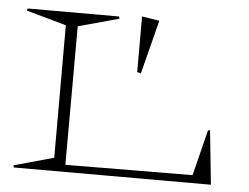

<svg xmlns="http://www.w3.org/2000/svg" viewBox="-47 -665 935 722"><g transform="rotate(5 421.0 -304.0)"><path d="M27.8 -7.8 178.2 -49.8V-549.8L27.8 -591.8L29.8 -600.1H375L377 -591.8L223.1 -549.8L222.2 -26.9L702.1 -29.8L745.1 -202.1L752.9 -204.1L773.9 0H29.8ZM460.9 -397.9V-607.9L526.9 -597.2L475.1 -394Z"/></g></svg>

Font: Halibut Exp Thin
Style: Regular
Weight: 250
Width: 7
Designer: Matteo Maggi
Foundry: Collletttivo
Version: Version 3.080 | FøM Fix